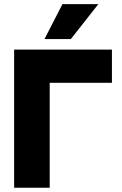

<svg xmlns="http://www.w3.org/2000/svg" viewBox="-20 -884 574 904"><path d="M443 -864.5 313.5 -700H189.5L274 -864.5ZM507 -650.5V-494H214V0H46.5V-650.5Z"/></svg>

Font: Overused Grotesk ExtraBold
Style: Regular
Weight: 800
Version: Version 0.004